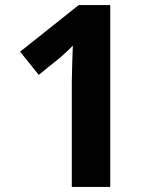

<svg xmlns="http://www.w3.org/2000/svg" viewBox="-20 -734 612 754"><path d="M413 0H262V-413Q262 -439 263.5 -481Q265 -523 266 -555Q261 -549 244.5 -533.5Q228 -518 214 -506L132 -440L59 -531L289 -714H413Z"/></svg>

Font: Noto Sans Balinese
Style: Regular
Weight: 400
Designer: Aditya Bayu, David Williams
Foundry: David Williams
Version: Version 2.003